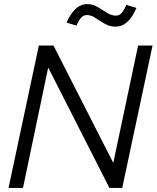

<svg xmlns="http://www.w3.org/2000/svg" viewBox="-20 -924 770 944"><path d="M22 0 171 -700H243L537 -123L659 -700H730L581 0H518L217 -592L93 0ZM356 -798 307 -813Q348 -904 408 -904Q436 -904 460 -889.5Q484 -875 506.5 -861Q529 -847 549 -847Q565 -847 576.5 -858.5Q588 -870 601 -900L651 -885Q612 -793 548 -793Q520 -793 495.5 -807Q471 -821 449.5 -835.5Q428 -850 407 -850Q392 -850 380 -838Q368 -826 356 -798Z"/></svg>

Font: Red Hat Display VF
Style: Italic
Weight: 300
Italic angle: -12°
Designer: Pentagram, MCKL
Foundry: Pentagram, MCKL
Version: Version 1.010